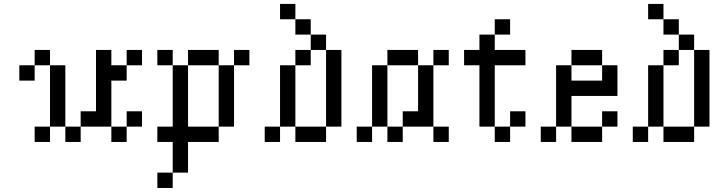

<svg xmlns="http://www.w3.org/2000/svg" viewBox="-20 -712 3578 963"><path d="M76.9 -384.6H153.8V-307.7H76.9ZM153.8 -461.5H230.8V-384.6H153.8ZM230.8 -384.6H307.7V-307.7H230.8ZM230.8 -307.7H307.7V-230.8H230.8ZM230.8 -230.8H307.7V-153.8H230.8ZM230.8 -153.8H307.7V-76.9H230.8ZM307.7 -76.9H384.6V0H307.7ZM153.8 -76.9H230.8V0H153.8ZM461.5 -153.8H538.5V-76.9H461.5ZM384.6 -153.8H461.5V-76.9H384.6ZM538.5 -76.9H615.4V0H538.5ZM615.4 -153.8H692.3V-76.9H615.4ZM461.5 -230.8H538.5V-153.8H461.5ZM461.5 -307.7H538.5V-230.8H461.5ZM461.5 -384.6H538.5V-307.7H461.5ZM461.5 -461.5H538.5V-384.6H461.5ZM538.5 -384.6H615.4V-307.7H538.5ZM615.4 -461.5H692.3V-384.6H615.4Z M769.2 -461.5H846.2V-384.6H769.2ZM846.2 -384.6H923.1V-307.7H846.2ZM846.2 -307.7H923.1V-230.8H846.2ZM846.2 -230.8H923.1V-153.8H846.2ZM846.2 -153.8H923.1V-76.9H846.2ZM846.2 -76.9H923.1V0H846.2ZM846.2 0H923.1V76.9H846.2ZM846.2 76.9H923.1V153.8H846.2ZM769.2 153.8H846.2V230.8H769.2ZM769.2 -76.9H846.2V0H769.2ZM923.1 -76.9H1000V0H923.1ZM1000 -76.9H1076.9V0H1000ZM1076.9 -153.8H1153.8V-76.9H1076.9ZM1076.9 -230.8H1153.8V-153.8H1076.9ZM1076.9 -307.7H1153.8V-230.8H1076.9ZM1076.9 -384.6H1153.8V-307.7H1076.9ZM923.1 -461.5H1000V-384.6H923.1ZM1000 -461.5H1076.9V-384.6H1000ZM1153.8 -461.5H1230.8V-384.6H1153.8Z M1307.7 -76.9H1384.6V0H1307.7ZM1384.6 -153.8H1461.5V-76.9H1384.6ZM1384.6 -230.8H1461.5V-153.8H1384.6ZM1384.6 -307.7H1461.5V-230.8H1384.6ZM1384.6 -384.6H1461.5V-307.7H1384.6ZM1461.5 -461.5H1538.5V-384.6H1461.5ZM1538.5 -538.5H1615.4V-461.5H1538.5ZM1461.5 -615.4H1538.5V-538.5H1461.5ZM1384.6 -692.3H1461.5V-615.4H1384.6ZM1615.4 -461.5H1692.3V-384.6H1615.4ZM1615.4 -384.6H1692.3V-307.7H1615.4ZM1615.4 -307.7H1692.3V-230.8H1615.4ZM1615.4 -230.8H1692.3V-153.8H1615.4ZM1615.4 -153.8H1692.3V-76.9H1615.4ZM1461.5 -76.9H1538.5V0H1461.5ZM1538.5 -76.9H1615.4V0H1538.5Z M1769.2 -76.9H1846.2V0H1769.2ZM1846.2 -153.8H1923.1V-76.9H1846.2ZM1846.2 -230.8H1923.1V-153.8H1846.2ZM1846.2 -307.7H1923.1V-230.8H1846.2ZM1846.2 -384.6H1923.1V-307.7H1846.2ZM1923.1 -461.5H2000V-384.6H1923.1ZM2000 -461.5H2076.9V-384.6H2000ZM2153.8 -461.5H2230.8V-384.6H2153.8ZM2076.9 -384.6H2153.8V-307.7H2076.9ZM2076.9 -307.7H2153.8V-230.8H2076.9ZM2076.9 -230.8H2153.8V-153.8H2076.9ZM2076.9 -153.8H2153.8V-76.9H2076.9ZM1923.1 -76.9H2000V0H1923.1ZM2000 -153.8H2076.9V-76.9H2000ZM2153.8 -76.9H2230.8V0H2153.8Z M2538.5 -153.8H2615.4V-76.9H2538.5ZM2461.5 -76.9H2538.5V0H2461.5ZM2384.6 -153.8H2461.5V-76.9H2384.6ZM2384.6 -230.8H2461.5V-153.8H2384.6ZM2384.6 -307.7H2461.5V-230.8H2384.6ZM2384.6 -384.6H2461.5V-307.7H2384.6ZM2307.7 -461.5H2384.6V-384.6H2307.7ZM2461.5 -461.5H2538.5V-384.6H2461.5ZM2384.6 -538.5H2461.5V-461.5H2384.6ZM2461.5 -615.4H2538.5V-538.5H2461.5ZM2384.6 -461.5H2461.5V-384.6H2384.6ZM2538.5 -461.5H2615.4V-384.6H2538.5Z M2692.3 -76.9H2769.2V0H2692.3ZM2846.2 -76.9H2923.1V0H2846.2ZM2923.1 -76.9H3000V0H2923.1ZM2769.2 -153.8H2846.2V-76.9H2769.2ZM2769.2 -230.8H2846.2V-153.8H2769.2ZM2769.2 -307.7H2846.2V-230.8H2769.2ZM2769.2 -384.6H2846.2V-307.7H2769.2ZM2846.2 -461.5H2923.1V-384.6H2846.2ZM2923.1 -461.5H3000V-384.6H2923.1ZM3000 -384.6H3076.9V-307.7H3000ZM3000 -307.7H3076.9V-230.8H3000ZM2923.1 -307.7H3000V-230.8H2923.1ZM2846.2 -307.7H2923.1V-230.8H2846.2ZM3000 -153.8H3076.9V-76.9H3000Z M3153.8 -76.9H3230.8V0H3153.8ZM3230.8 -153.8H3307.7V-76.9H3230.8ZM3230.8 -230.8H3307.7V-153.8H3230.8ZM3230.8 -307.7H3307.7V-230.8H3230.8ZM3230.8 -384.6H3307.7V-307.7H3230.8ZM3307.7 -461.5H3384.6V-384.6H3307.7ZM3384.6 -538.5H3461.5V-461.5H3384.6ZM3307.7 -615.4H3384.6V-538.5H3307.7ZM3230.8 -692.3H3307.7V-615.4H3230.8ZM3461.5 -461.5H3538.5V-384.6H3461.5ZM3461.5 -384.6H3538.5V-307.7H3461.5ZM3461.5 -307.7H3538.5V-230.8H3461.5ZM3461.5 -230.8H3538.5V-153.8H3461.5ZM3461.5 -153.8H3538.5V-76.9H3461.5ZM3307.7 -76.9H3384.6V0H3307.7ZM3384.6 -76.9H3461.5V0H3384.6Z"/></svg>

Font: Jacquarda Bastarda 9
Style: Regular
Weight: 400
Designer: Sarah Cadigan-Fried
Version: Version 1.000; ttfautohint (v1.8.4.7-5d5b)